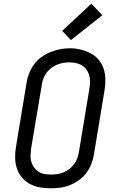

<svg xmlns="http://www.w3.org/2000/svg" viewBox="-20 -1006 640 1034"><path d="M253 8Q223 8 194 3Q165 -2 140.5 -15.5Q116 -29 98 -50.5Q80 -72 71 -99Q62 -126 61.5 -155.5Q61 -185 66 -215L123 -560Q127 -586 137 -611.5Q147 -637 163.5 -659.5Q180 -682 203 -698.5Q226 -715 252 -725.5Q278 -736 304 -741Q330 -746 357 -746Q387 -746 415 -739Q443 -732 468 -719Q493 -706 511 -684.5Q529 -663 538 -636Q547 -609 547.5 -579.5Q548 -550 543 -520L486 -175Q482 -149 472 -123.5Q462 -98 445.5 -75.5Q429 -53 406 -36.5Q383 -20 357.5 -9.5Q332 1 305.5 4.5Q279 8 253 8ZM254 -66Q272 -66 289 -68.5Q306 -71 322.5 -78Q339 -85 353.5 -96Q368 -107 379 -122Q390 -137 396 -153.5Q402 -170 405 -187L462 -532Q465 -550 465 -568Q465 -586 460 -602.5Q455 -619 445 -632.5Q435 -646 420.5 -654.5Q406 -663 388.5 -666.5Q371 -670 353 -670Q336 -670 319 -667Q302 -664 285.5 -657Q269 -650 254.5 -638.5Q240 -627 229.5 -612.5Q219 -598 213 -581.5Q207 -565 205 -548L147 -203Q145 -185 144.5 -167Q144 -149 149 -133Q154 -117 164 -103.5Q174 -90 188 -81Q202 -72 219 -69Q236 -66 254 -66ZM362 -790 315 -840 472 -986 531 -924Z"/></svg>

Font: Iosevka Curly Slab Extended
Style: Italic
Weight: 400
Width: 7
Italic angle: -9°
Monospace: yes
Designer: Belleve Invis
Foundry: Belleve Invis
Version: Version 11.1.0; ttfautohint (v1.8.3)